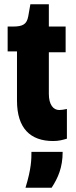

<svg xmlns="http://www.w3.org/2000/svg" viewBox="-20 -653 359 904"><path d="M230 11C257 11 274 6 295 0V-140C280 -137 270 -135 259 -135C231 -135 210 -160 210 -211V-407H289V-528H210V-633H123L113 -576C106 -539 88 -528 41 -528H16V-411H60V-179C60 -49 123 11 230 11ZM100 231H223C253 185 275 136 275 62H128C128 96 128 140 100 231Z"/></svg>

Font: Bricolage Grotesque 10pt Condensed ExtraBold
Style: Regular
Weight: 800
Width: 3
Designer: Mathieu Triay
Foundry: Atelier Triay
Version: Version 1.000;gftools[0.9.29]